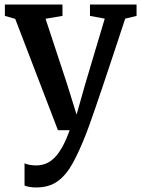

<svg xmlns="http://www.w3.org/2000/svg" viewBox="-20 -573 622 845"><path d="M139.5 252Q123 252 109.2 249.5Q95.5 247 88 243.5V145.5Q94.5 149.5 109 152.2Q123.5 155 138.5 155Q161 155 180.8 147.5Q200.5 140 218.5 122.5Q236.5 105 253.5 75Q270.5 45 286.5 0H235L47 -490L1.5 -503V-553H255V-503L180.5 -490.5L276 -200.5L317 -68.5L354.5 -201L441 -491L376 -503V-553H581V-503L531 -491Q503.5 -407 479.2 -334Q455 -261 434.8 -201Q414.5 -141 399 -95.8Q383.5 -50.5 373.2 -22.5Q363 5.5 359.5 14.5Q329.5 91.5 300.5 144.5Q271.5 197.5 233.5 224.8Q195.5 252 139.5 252Z"/></svg>

Font: Merriweather 24pt SemiBold
Style: Regular
Weight: 600
Designer: Eben Sorkin
Foundry: Eben Sorkin
Version: Version 2.100